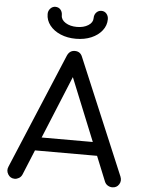

<svg xmlns="http://www.w3.org/2000/svg" viewBox="-65 -1080 833 1131"><g transform="rotate(5 351.5 -515.0)"><path d="M65 0Q39 0 25.5 -22.5Q12 -45 23 -69L308 -749Q322 -781 353 -781Q386 -781 398 -749L685 -67Q695 -42 681.5 -21Q668 0 642 0Q628 0 615.5 -7.5Q603 -15 597 -29L340 -662H369L109 -29Q103 -15 90.5 -7.5Q78 0 65 0ZM122 -177 159 -256H556L592 -177ZM352 -853Q302 -853 261.5 -870Q221 -887 197.5 -917Q174 -947 174 -984Q174 -1003 186.5 -1016.5Q199 -1030 216 -1030Q235 -1030 246.5 -1017Q258 -1004 258 -983Q258 -957 285 -940Q312 -923 352 -923Q392 -923 419 -940Q446 -957 446 -983Q446 -1004 458.5 -1017Q471 -1030 488 -1030Q507 -1030 518.5 -1016.5Q530 -1003 530 -984Q530 -947 506.5 -917Q483 -887 443 -870Q403 -853 352 -853Z"/></g></svg>

Font: Comfortaa SemiBold
Style: Regular
Weight: 600
Designer: Johan Aakerlund
Foundry: Johan Aakerlund
Version: Version 3.104; ttfautohint (v1.8.1.43-b0c9)